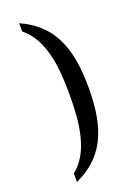

<svg xmlns="http://www.w3.org/2000/svg" viewBox="-167 -822 695 1011"><g transform="rotate(-20 180.5 -316.0)"><path d="M80 129C243 54 308 -79 308 -317C308 -555 243 -687 80 -761V-715C184 -631 201 -476 201 -317C201 -158 184 -1 80 81Z"/></g></svg>

Font: Noto Serif Devanagari ExtraCondensed Medium
Style: Regular
Weight: 500
Width: 2
Designer: Universal Thirst, Indian Type Foundry and the Monotype Design Team
Foundry: Monotype Imaging Inc.
Version: Version 2.004